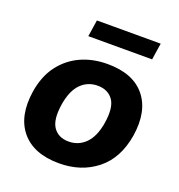

<svg xmlns="http://www.w3.org/2000/svg" viewBox="-128 -804 861 922"><g transform="rotate(20 302.0 -342.5)"><path d="M274 11Q144 11 81.5 -64Q19 -139 39 -270Q52 -352 93 -406.5Q134 -461 195 -489Q256 -517 332 -517Q462 -517 523.5 -442Q585 -367 565 -237Q545 -115 466 -52Q387 11 274 11ZM282 -103Q332 -103 367.5 -138.5Q403 -174 415 -247Q428 -329 401.5 -366Q375 -403 322 -403Q272 -403 237 -368Q202 -333 190 -260Q177 -178 203 -140.5Q229 -103 282 -103ZM198 -611 211 -696H537L524 -611Z"/></g></svg>

Font: Mulish ExtraBold
Style: Italic
Weight: 800
Italic angle: -9°
Designer: Vernon Adams
Foundry: Vernon Adams
Version: Version 3.603; ttfautohint (v1.8.3)